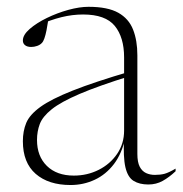

<svg xmlns="http://www.w3.org/2000/svg" viewBox="-20 -520 523 550"><path d="M353.5 -315.5V-302.5Q262 -274 208.2 -251Q154.5 -228 128.2 -207Q102 -186 94 -164.8Q86 -143.5 86 -119Q86 -72.5 114.2 -44.8Q142.5 -17 191.5 -17Q230 -17 262.8 -33.5Q295.5 -50 315.5 -79.2Q335.5 -108.5 335.5 -146V-355.5Q335.5 -413 308.8 -445.8Q282 -478.5 218 -478.5Q187.5 -478.5 156 -470.8Q124.5 -463 87 -446.5L118.5 -464Q116 -447 113.2 -433.2Q110.5 -419.5 107.2 -410.2Q104 -401 100 -397Q95 -391.5 86.5 -388.5Q78 -385.5 69.5 -385.5Q58 -385.5 51.8 -390.5Q45.5 -395.5 45.5 -404Q45.5 -420 65 -437Q84.5 -454 114.2 -468.5Q144 -483 176 -491.8Q208 -500.5 233.5 -500.5Q288.5 -500.5 318.8 -483.5Q349 -466.5 361.2 -435.2Q373.5 -404 373.5 -361.5V-79Q373.5 -55.5 380.2 -42.5Q387 -29.5 398.5 -24.2Q410 -19 423.5 -19Q439.5 -19 451.5 -22.2Q463.5 -25.5 483 -37V-29.5Q464.5 -12 446 -1.8Q427.5 8.5 405 8.5Q379.5 8.5 362.8 -1.8Q346 -12 339.2 -41Q332.5 -70 335.5 -125.5L339.5 -127.5Q329.5 -80.5 306.5 -50.2Q283.5 -20 251.2 -5Q219 10 182 10Q119 10 82.2 -22Q45.5 -54 45.5 -115.5Q45.5 -144.5 55.2 -168Q65 -191.5 95.8 -213.8Q126.5 -236 188.2 -260.5Q250 -285 353.5 -315.5Z"/></svg>

Font: Newsreader 60pt ExtraLight
Style: Regular
Weight: 250
Designer: Hugues Gentile
Foundry: Production Type
Version: Version 1.003